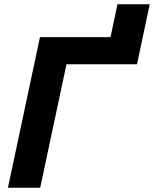

<svg xmlns="http://www.w3.org/2000/svg" viewBox="-20 -885 726 905"><path d="M17.4 0 168.4 -710H652.8L625.8 -582.2H293.4L169.4 0ZM473.8 -582.2 533.8 -865H685.8L625.8 -582.2Z"/></svg>

Font: Geist
Style: Italic
Weight: 400
Italic angle: -12°
Designer: Basement.studio, Andrés Briganti, Mateo Zaragoza
Foundry: Basement.studio, Vercel, Andrés Briganti, Guido Ferreyra, Mateo Zaragoza
Version: Version 1.500